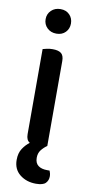

<svg xmlns="http://www.w3.org/2000/svg" viewBox="-96 -711 444 940"><g transform="rotate(10 126.0 -241.5)"><path d="M178 -2Q177 -2 177 -1Q161 10 149 25.5Q137 41 137 64Q137 90 153 102.5Q169 115 198 115H210Q216 129 216 143Q216 163 203 176.5Q190 190 155 190Q108 190 75 164Q42 138 42 91Q42 57 57 34.5Q72 12 91 -2Q73 -12 73 -42V-465Q81 -467 93.5 -470Q106 -473 122 -473Q151 -473 164.5 -462Q178 -451 178 -424ZM62 -612Q62 -638 80 -655.5Q98 -673 126 -673Q154 -673 171 -655.5Q188 -638 188 -612Q188 -586 171 -568.5Q154 -551 126 -551Q98 -551 80 -568.5Q62 -586 62 -612Z"/></g></svg>

Font: Baloo Chettan 2 Medium
Style: Regular
Weight: 500
Designer: Maithili Shingre, Unnati Kotecha and Ek Type
Foundry: Ek Type
Version: Version 1.640;hotconv 1.0.111;makeotfexe 2.5.65597; ttfautoh